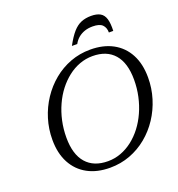

<svg xmlns="http://www.w3.org/2000/svg" viewBox="-154 -996 1050 1132"><g transform="rotate(-20 371.5 -430.0)"><path d="M161.5 -245Q161.5 -139.5 209.2 -85Q257 -30.5 346 -30.5Q388 -30.5 427 -45Q466 -59.5 500.5 -86.2Q535 -113 563 -149.5Q591 -186 611.2 -230.8Q631.5 -275.5 642.5 -326Q653.5 -376.5 653.5 -430Q653.5 -535.5 606 -590Q558.5 -644.5 469.5 -644.5Q427.5 -644.5 388.2 -630Q349 -615.5 314.8 -588.8Q280.5 -562 252.2 -525.5Q224 -489 203.8 -444.2Q183.5 -399.5 172.5 -349.2Q161.5 -299 161.5 -245ZM735.5 -414Q735.5 -346.5 716.2 -284Q697 -221.5 661.8 -168Q626.5 -114.5 578 -74.5Q529.5 -34.5 470.2 -12.2Q411 10 344.5 10Q263 10 203.8 -22.2Q144.5 -54.5 112 -115.2Q79.5 -176 79.5 -261Q79.5 -328.5 98.8 -391Q118 -453.5 153.5 -507Q189 -560.5 237.5 -600.5Q286 -640.5 345 -662.8Q404 -685 470.5 -685Q552 -685 611.5 -652.8Q671 -620.5 703.2 -560Q735.5 -499.5 735.5 -414ZM530 -808.5Q503 -808.5 480.2 -800.8Q457.5 -793 440 -778.5Q422.5 -764 410.5 -742H377Q404 -792 428.5 -819.8Q453 -847.5 480.8 -858.8Q508.5 -870 543 -870Q578.5 -870 600 -857.8Q621.5 -845.5 630 -817.2Q638.5 -789 636.5 -742H609Q609 -773 591.2 -790.8Q573.5 -808.5 530 -808.5Z"/></g></svg>

Font: Newsreader 24pt
Style: Italic
Weight: 400
Italic angle: -17°
Designer: Hugues Gentile
Foundry: Production Type
Version: Version 1.003